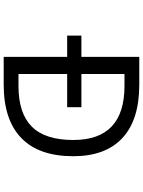

<svg xmlns="http://www.w3.org/2000/svg" viewBox="113 -885 774 1040"><g transform="rotate(90 500.0 -365.0)"><path d="M738.3 -375Q738.3 -652.3 445.3 -652.3H380.9V-418.9H560.5V-341.8H380.9V-78.1H445.3Q593.8 -78.1 666 -150.4Q738.3 -222.7 738.3 -375ZM172.9 -341.8V-418.9H288.1V-732.4H438.5Q629.9 -732.4 728 -640.6Q826.2 -548.8 826.2 -375Q826.2 -188.5 727.5 -93.3Q628.9 2 438.5 2H288.1V-341.8Z"/></g></svg>

Font: Gen Shin Gothic Monospace Regular
Style: Regular
Weight: 400
Designer: [Source Han Sans]
Ryoko NISHIZUKA  (kana & ideographs); Paul D. Hunt (Latin, Greek & Cyrillic); Wenlong ZHANG  (bopomofo
Version: Version 1.002.20150607